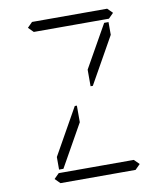

<svg xmlns="http://www.w3.org/2000/svg" viewBox="-104 -1086 1024 1173"><g transform="rotate(-10 408.0 -500.0)"><path d="M356 -346 208 -83H181V-161L343 -449H356ZM144 -969 175 -1000H641L672 -969L641 -938H620H439H377H196H175ZM608 -918H635V-839L473 -551H459V-654ZM672 -31 641 0H175L144 -31L175 -62H196H377H439H620H641Z"/></g></svg>

Font: DSEG14 Classic
Style: Light
Weight: 300
Designer: Keshikan(Twitter:@keshinomi_88pro)
Version: Version 0.46